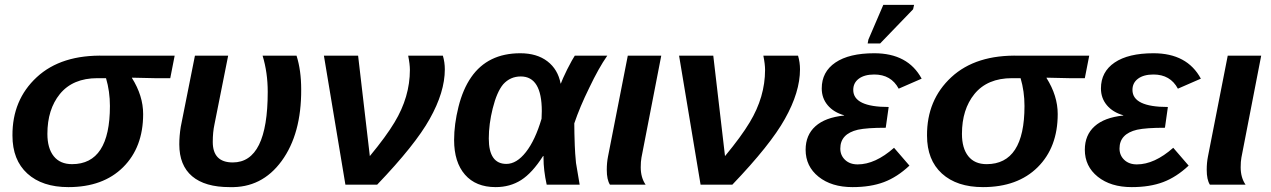

<svg xmlns="http://www.w3.org/2000/svg" viewBox="-20 -756 5205 786"><path d="M260 10Q153 10 92 -45.5Q31 -101 31 -201Q30 -347 130.5 -440Q231 -533 409 -528H695L677 -436H612L521 -438L520 -437Q566 -364 566 -289Q566 -153 484 -71.5Q402 10 260 10ZM275 -84Q430 -84 430 -322Q430 -382 414 -436H379Q278 -436 225 -371Q174 -308 174 -208Q174 -149 200 -116.5Q226 -84 275 -84Z M778 -528H914L858 -247Q851 -215 851 -175Q851 -91 933 -91Q1076 -91 1076 -380Q1076 -459 1055 -528H1194Q1213 -468 1213 -390Q1214 -208 1133 -97Q1052 14 920 10Q819 10 766.5 -34.5Q714 -79 714 -165Q714 -200 720 -237Z M1446 -528 1494 -117Q1561 -198 1595 -255Q1658 -359 1658 -470Q1658 -493 1651 -528H1793Q1801 -501 1801 -472Q1801 -379 1739 -269Q1680 -163 1524 0H1394L1306 -528Z M2110 -538Q2178 -538 2221 -505Q2264 -472 2275 -414H2276Q2281 -429 2302 -472Q2324 -515 2333 -528H2466Q2431 -478 2392 -396Q2354 -319 2331 -251Q2331 -214 2333 -160Q2334 -130 2338 -89L2353 0H2218Q2205 -59 2205 -110V-117H2203Q2159 -48 2113.5 -19Q2068 10 2009 10Q1928 10 1883.5 -41Q1839 -92 1839 -183Q1839 -247 1857 -319Q1875 -391 1909 -440Q1977 -538 2110 -538ZM2112 -443Q2069 -443 2040 -411Q2014 -380 1997 -312Q1981 -248 1981 -189Q1981 -85 2053 -85Q2095 -85 2133 -133.5Q2171 -182 2197 -270L2198 -301Q2198 -443 2112 -443Z M2603 -71Q2603 -29 2623 0H2477Q2464 -20 2464 -61Q2464 -90 2469 -115L2550 -528H2687L2606 -111Q2603 -95 2603 -71Z M2900 -528 2948 -117Q3015 -198 3049 -255Q3112 -359 3112 -470Q3112 -493 3105 -528H3247Q3255 -501 3255 -472Q3255 -379 3193 -269Q3134 -163 2978 0H2848L2760 -528Z M3491 -83Q3563 -83 3640 -151L3703 -78Q3653 -31 3598.5 -10.5Q3544 10 3470 10Q3384 10 3331 -32.5Q3278 -75 3278 -143Q3278 -203 3318 -239Q3358 -275 3435 -283L3436 -284Q3393 -296 3368.5 -325Q3344 -354 3344 -394Q3344 -462 3400 -500Q3456 -538 3559 -538Q3697 -538 3753 -434L3659 -393Q3628 -451 3559 -451Q3519 -451 3496 -434Q3473 -417 3473 -388Q3473 -318 3618 -318L3606 -233Q3529 -233 3492 -225Q3420 -208 3420 -148Q3420 -120 3439.5 -101.5Q3459 -83 3491 -83ZM3583 -578H3532L3535 -594L3596 -736H3722L3718 -718Z M4004 10Q3897 10 3836 -45.5Q3775 -101 3775 -201Q3774 -347 3874.5 -440Q3975 -533 4153 -528H4439L4421 -436H4356L4265 -438L4264 -437Q4310 -364 4310 -289Q4310 -153 4228 -71.5Q4146 10 4004 10ZM4019 -84Q4174 -84 4174 -322Q4174 -382 4158 -436H4123Q4022 -436 3969 -371Q3918 -308 3918 -208Q3918 -149 3944 -116.5Q3970 -84 4019 -84Z M4634 -83Q4706 -83 4783 -151L4846 -78Q4796 -31 4741.5 -10.5Q4687 10 4613 10Q4527 10 4474 -32.5Q4421 -75 4421 -143Q4421 -203 4461 -239Q4501 -275 4578 -283L4579 -284Q4536 -296 4511.5 -325Q4487 -354 4487 -394Q4487 -462 4543 -500Q4599 -538 4702 -538Q4840 -538 4896 -434L4802 -393Q4771 -451 4702 -451Q4662 -451 4639 -434Q4616 -417 4616 -388Q4616 -318 4761 -318L4749 -233Q4672 -233 4635 -225Q4563 -208 4563 -148Q4563 -120 4582.5 -101.5Q4602 -83 4634 -83Z M5059 -71Q5059 -29 5079 0H4933Q4920 -20 4920 -61Q4920 -90 4925 -115L5006 -528H5143L5062 -111Q5059 -95 5059 -71Z"/></svg>

Font: Libra Sans
Style: Bold Italic
Weight: 700
Italic angle: -12°
Foundry: Context Ltd
Version: Version 1.002